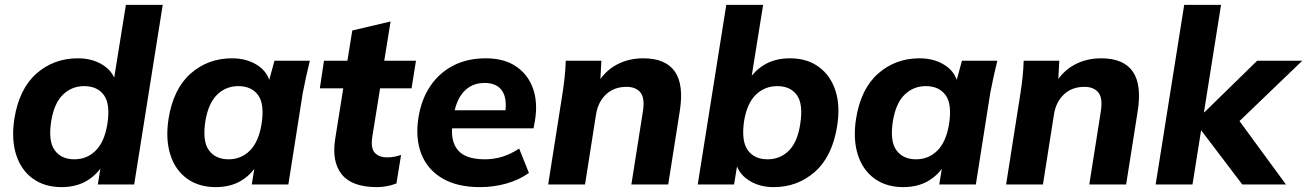

<svg xmlns="http://www.w3.org/2000/svg" viewBox="-20 -756 5358 787"><path d="M232 11Q163 11 114.5 -24Q66 -59 46 -122.5Q26 -186 39 -270Q59 -393 130 -455Q201 -517 299 -517Q360 -517 403.5 -488.5Q447 -460 456 -412H444L496 -736H647L530 0H381L397 -99H412Q388 -49 342.5 -19Q297 11 232 11ZM285 -103Q336 -103 372 -138.5Q408 -174 420 -247Q433 -329 406 -366Q379 -403 325 -403Q274 -403 238 -368Q202 -333 190 -260Q177 -178 204 -140.5Q231 -103 285 -103Z M864 11Q795 11 746.5 -24Q698 -59 678 -122.5Q658 -186 671 -270Q691 -393 762 -455Q833 -517 931 -517Q992 -517 1035.5 -488.5Q1079 -460 1088 -412L1078 -408L1105 -507H1250Q1242 -474 1234.5 -440.5Q1227 -407 1221 -375L1162 0H1012L1028 -99H1044Q1020 -49 974.5 -19Q929 11 864 11ZM917 -103Q968 -103 1004 -138.5Q1040 -174 1052 -247Q1065 -329 1038 -366Q1011 -403 957 -403Q906 -403 870 -368Q834 -333 822 -260Q809 -178 836 -140.5Q863 -103 917 -103Z M1525 11Q1423 11 1381 -41Q1339 -93 1354 -187L1387 -394H1291L1308 -507H1404L1424 -631L1581 -668L1555 -507H1685L1667 -394H1538L1506 -195Q1499 -148 1516.5 -129.5Q1534 -111 1567 -111Q1583 -111 1596 -113.5Q1609 -116 1624 -121L1605 -4Q1584 4 1564 7.5Q1544 11 1525 11Z M1947 11Q1854 11 1793 -25Q1732 -61 1707 -125Q1682 -189 1695 -273Q1707 -349 1744 -403.5Q1781 -458 1838.5 -487.5Q1896 -517 1971 -517Q2046 -517 2095 -484Q2144 -451 2164.5 -394Q2185 -337 2173 -263L2167 -230H1813L1824 -304H2070L2050 -288Q2060 -352 2038 -384Q2016 -416 1966 -416Q1930 -416 1904 -399.5Q1878 -383 1862 -353.5Q1846 -324 1841 -288L1835 -249Q1825 -179 1856.5 -141Q1888 -103 1968 -103Q2004 -103 2038.5 -113.5Q2073 -124 2108 -147L2148 -47Q2107 -18 2055 -3.5Q2003 11 1947 11Z M2227 0 2286 -375Q2291 -407 2294.5 -440.5Q2298 -474 2299 -507H2445L2440 -413L2428 -412Q2458 -464 2507 -490.5Q2556 -517 2617 -517Q2708 -517 2746 -463Q2784 -409 2766 -298L2719 0H2568L2615 -298Q2624 -353 2605.5 -376.5Q2587 -400 2548 -400Q2497 -400 2464 -369Q2431 -338 2423 -286L2378 0Z M3151 11Q3091 11 3047.5 -18Q3004 -47 2995 -95L3005 -99L2989 0H2840L2957 -736H3108L3056 -412L3038 -408Q3062 -458 3108 -487.5Q3154 -517 3218 -517Q3288 -517 3336 -482Q3384 -447 3404.5 -384.5Q3425 -322 3411 -237Q3391 -114 3320 -51.5Q3249 11 3151 11ZM3126 -103Q3178 -103 3213.5 -138.5Q3249 -174 3260 -247Q3273 -329 3246.5 -366Q3220 -403 3166 -403Q3115 -403 3078.5 -368Q3042 -333 3030 -260Q3018 -178 3045 -140.5Q3072 -103 3126 -103Z M3682 11Q3613 11 3564.5 -24Q3516 -59 3496 -122.5Q3476 -186 3489 -270Q3509 -393 3580 -455Q3651 -517 3749 -517Q3810 -517 3853.5 -488.5Q3897 -460 3906 -412L3896 -408L3923 -507H4068Q4060 -474 4052.5 -440.5Q4045 -407 4039 -375L3980 0H3830L3846 -99H3862Q3838 -49 3792.5 -19Q3747 11 3682 11ZM3735 -103Q3786 -103 3822 -138.5Q3858 -174 3870 -247Q3883 -329 3856 -366Q3829 -403 3775 -403Q3724 -403 3688 -368Q3652 -333 3640 -260Q3627 -178 3654 -140.5Q3681 -103 3735 -103Z M4104 0 4163 -375Q4168 -407 4171.5 -440.5Q4175 -474 4176 -507H4322L4317 -413L4305 -412Q4335 -464 4384 -490.5Q4433 -517 4494 -517Q4585 -517 4623 -463Q4661 -409 4643 -298L4596 0H4445L4492 -298Q4501 -353 4482.5 -376.5Q4464 -400 4425 -400Q4374 -400 4341 -369Q4308 -338 4300 -286L4255 0Z M4717 0 4834 -736H4985L4915 -296H4917L5133 -507H5318L5037 -237V-292L5251 0H5072L4905 -220H4903L4868 0Z"/></svg>

Font: Mulish ExtraLight ExtraBold
Style: Italic
Weight: 800
Italic angle: -9°
Version: Version 3.603